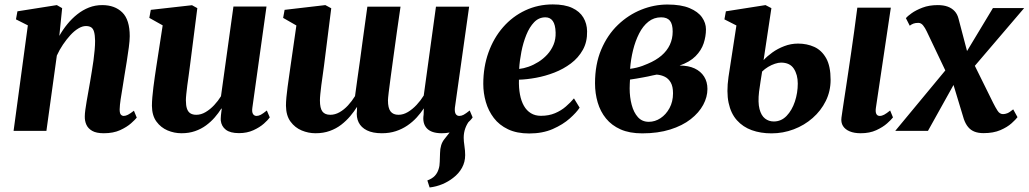

<svg xmlns="http://www.w3.org/2000/svg" viewBox="-20 -578 4544 848"><path d="M242 -419.5Q257.5 -447 277.5 -471.5Q297.5 -496 321.5 -515Q345.5 -534 373 -544.8Q400.5 -555.5 431.5 -555.5Q487 -555.5 520 -523.2Q553 -491 553 -418Q553 -399.5 549 -369.2Q545 -339 539.8 -306.2Q534.5 -273.5 530 -246.5Q526.5 -221 521.5 -193Q516.5 -165 512.8 -139.2Q509 -113.5 508.5 -95Q508.5 -77 514 -71.5Q519.5 -66 526.5 -66Q535 -66 545.2 -71.2Q555.5 -76.5 571.5 -89L584 -58.5Q577.5 -50 559 -33.5Q540.5 -17 510.5 -3.2Q480.5 10.5 438.5 10.5Q405.5 10.5 387.2 0Q369 -10.5 361.5 -27.2Q354 -44 354.5 -64Q354.5 -75 356.8 -92.5Q359 -110 362.8 -131.2Q366.5 -152.5 370.5 -174.8Q374.5 -197 378 -217.5Q381.5 -239 385.5 -262.8Q389.5 -286.5 392.8 -310.5Q396 -334.5 398 -356.8Q400 -379 400 -398Q399.5 -423 395.5 -437.2Q391.5 -451.5 382.8 -457.2Q374 -463 359.5 -463Q343.5 -463 325.8 -452.2Q308 -441.5 291 -423Q274 -404.5 258.2 -381.2Q242.5 -358 231 -332.5L185 0H40L103 -466L50.5 -492.5L57 -528L231 -555.5L254.5 -542Z M781.5 10.5Q749.5 10.5 720 -2Q690.5 -14.5 671 -41Q651.5 -67.5 651 -110.5Q651 -127.5 652.8 -148.5Q654.5 -169.5 657.5 -192.8Q660.5 -216 663.8 -239.5Q667 -263 670.5 -284.5L698.5 -466L639.5 -499L646 -534.5L828 -555L851.5 -542L819 -287.5Q816.5 -266 813.2 -243.8Q810 -221.5 807.2 -200.5Q804.5 -179.5 802.8 -162.5Q801 -145.5 801 -135Q801 -112 805.8 -98Q810.5 -84 820.8 -77.5Q831 -71 847 -71Q868 -71 888.2 -83Q908.5 -95 926 -113.8Q943.5 -132.5 956 -153L1011 -549H1157L1094.5 -101.5Q1092 -83 1097.5 -74.5Q1103 -66 1113 -66Q1122 -66 1132 -71.2Q1142 -76.5 1158.5 -90L1171.5 -59.5Q1164.5 -49 1145.8 -32.2Q1127 -15.5 1099 -2.8Q1071 10 1035.5 10Q997 10 977.5 -5Q958 -20 955 -46Q955 -49.5 955 -55.5Q955 -61.5 955.8 -68.5Q956.5 -75.5 957.5 -83.2Q958.5 -91 959.5 -98L957.5 -98.5Q945 -78.5 928.2 -59.2Q911.5 -40 889.8 -24Q868 -8 841.2 1.2Q814.5 10.5 781.5 10.5Z M1877.5 250 1867.5 219Q1889.5 210.5 1900.8 198.2Q1912 186 1917 169.5Q1922 155 1922.2 136.8Q1922.5 118.5 1923.5 98.5Q1924 60 1942.2 37.2Q1960.5 14.5 1975.5 -5L2056.5 -49Q2042 -31 2035 -11.2Q2028 8.5 2028 30.5Q2028 45 2031.2 66.2Q2034.5 87.5 2034.5 107Q2034.5 137.5 2020.5 163Q2006.5 188.5 1981.5 207.5Q1960 224.5 1933.5 235.5Q1907 246.5 1877.5 250ZM1411 -287.5Q1408.5 -267.5 1405.2 -245.2Q1402 -223 1399.2 -202Q1396.5 -181 1394.8 -163.2Q1393 -145.5 1393 -134.5Q1393 -100 1404 -85.5Q1415 -71 1439 -71Q1459.5 -71 1479.5 -82.2Q1499.5 -93.5 1517 -112.5Q1534.5 -131.5 1548 -153.5Q1553 -192 1559 -233.5Q1565 -275 1570.5 -314.5Q1575.5 -352.5 1581 -392.8Q1586.5 -433 1592 -472.5Q1597.5 -512 1602.5 -548.5H1749Q1741 -494.5 1733.2 -439.2Q1725.5 -384 1718.5 -332.8Q1711.5 -281.5 1705.8 -239.8Q1700 -198 1696.8 -170.5Q1693.5 -143 1693.5 -135Q1693.5 -100.5 1705 -85.8Q1716.5 -71 1740 -71Q1761 -71 1781.5 -83.2Q1802 -95.5 1820 -114.8Q1838 -134 1851.5 -156L1905.5 -548.5H2052L1989 -101.5Q1987.5 -82.5 1993 -74.2Q1998.5 -66 2008.5 -66Q2018 -66 2027.5 -71Q2037 -76 2054.5 -90L2067.5 -59.5Q2060.5 -48.5 2042.2 -32Q2024 -15.5 1996 -2.5Q1968 10.5 1931.5 10.5Q1885.5 10.5 1865.2 -11.2Q1845 -33 1851 -71.5L1852 -99.5Q1838.5 -79 1820.5 -59.2Q1802.5 -39.5 1779.5 -23.8Q1756.5 -8 1728.5 1.2Q1700.5 10.5 1666.5 10.5Q1626.5 10.5 1600.8 -2.2Q1575 -15 1564 -37.5Q1553 -60 1556.5 -89.5L1557 -106Q1544 -85.5 1526.8 -65Q1509.5 -44.5 1487.2 -27.2Q1465 -10 1436.8 0.2Q1408.5 10.5 1373.5 10.5Q1342 10.5 1312.5 -1.8Q1283 -14 1263.2 -40.8Q1243.5 -67.5 1243 -111Q1243 -127.5 1245 -149Q1247 -170.5 1250.2 -194Q1253.5 -217.5 1256.8 -241Q1260 -264.5 1263 -285L1289 -465.5L1230.5 -499L1237 -534.5L1417 -555.5L1443 -541.5Z M2540 -102.5Q2526.5 -81.5 2496.5 -54.8Q2466.5 -28 2421.5 -8.2Q2376.5 11.5 2317.5 11.5Q2262.5 11.5 2223.8 -7Q2185 -25.5 2161 -57Q2137 -88.5 2125.8 -127.5Q2114.5 -166.5 2114.5 -207.5Q2114.5 -282.5 2137.5 -346.5Q2160.5 -410.5 2202 -458Q2243.5 -505.5 2299.8 -532Q2356 -558.5 2421.5 -558.5Q2474 -558.5 2507.2 -543Q2540.5 -527.5 2556.5 -500.5Q2572.5 -473.5 2573 -440Q2574 -393 2554.2 -357.8Q2534.5 -322.5 2501.5 -297.8Q2468.5 -273 2428.5 -257.5Q2388.5 -242 2347.5 -234.5Q2306.5 -227 2272 -226Q2271 -190 2276.5 -160.8Q2282 -131.5 2294 -110.5Q2306 -89.5 2324.8 -78Q2343.5 -66.5 2369 -66.5Q2404 -66.5 2431.2 -78Q2458.5 -89.5 2479.2 -107.5Q2500 -125.5 2515 -143.5ZM2389 -501.5Q2360 -501.5 2339.2 -480Q2318.5 -458.5 2304.5 -423.8Q2290.5 -389 2282.8 -349.5Q2275 -310 2273 -273.5Q2292 -275.5 2314.2 -283.2Q2336.5 -291 2358 -304.5Q2379.5 -318 2397 -337Q2414.5 -356 2424.8 -380.5Q2435 -405 2434 -434.5Q2433 -469 2421.5 -485.2Q2410 -501.5 2389 -501.5Z M2816.5 11Q2760.5 11 2721 -6.5Q2681.5 -24 2656.5 -54.8Q2631.5 -85.5 2619.8 -125.5Q2608 -165.5 2608 -210Q2608 -294.5 2635.5 -359.2Q2663 -424 2709.2 -468.2Q2755.5 -512.5 2812.2 -535.2Q2869 -558 2928 -558Q2988 -558 3025.5 -542.2Q3063 -526.5 3080.5 -501.5Q3098 -476.5 3098 -448.5Q3098 -417.5 3087.8 -386.5Q3077.5 -355.5 3052 -329.8Q3026.5 -304 2981.5 -288.5Q3020.5 -288.5 3047.8 -275.8Q3075 -263 3089.8 -239.8Q3104.5 -216.5 3104.5 -185Q3104.5 -149.5 3085.8 -114.8Q3067 -80 3030.5 -51.5Q2994 -23 2940 -6Q2886 11 2816.5 11ZM2845.5 -40Q2873 -40 2897.2 -56Q2921.5 -72 2937 -100.5Q2952.5 -129 2952.5 -166Q2952.5 -196 2942.5 -213.5Q2932.5 -231 2916.2 -239Q2900 -247 2880.5 -248.5Q2872 -247 2862 -244.8Q2852 -242.5 2841.5 -240.2Q2831 -238 2819.5 -236Q2805.5 -233.5 2791.5 -231Q2777.5 -228.5 2762.5 -226.5Q2762 -217.5 2761.5 -207.5Q2761 -197.5 2761 -187.5Q2761 -148.5 2770 -114.8Q2779 -81 2797.5 -60.5Q2816 -40 2845.5 -40ZM2763 -274Q2778 -276 2791.5 -279.2Q2805 -282.5 2817.5 -287Q2830 -291.5 2841 -296.5Q2877 -311.5 2901.5 -332.5Q2926 -353.5 2938.5 -380.2Q2951 -407 2951 -438.5Q2951 -471.5 2938.8 -486.5Q2926.5 -501.5 2900 -501.5Q2868 -501.5 2843.8 -482.2Q2819.5 -463 2802.8 -430Q2786 -397 2776 -356.5Q2766 -316 2763 -274Z M3781.5 10.5Q3753 10.5 3733 2.2Q3713 -6 3703.2 -21.5Q3693.5 -37 3696.5 -59Q3698.5 -72 3701.2 -91.5Q3704 -111 3708 -136.8Q3712 -162.5 3716.8 -194.2Q3721.5 -226 3727.2 -263.8Q3733 -301.5 3739.2 -345.2Q3745.5 -389 3752.5 -438.8Q3759.5 -488.5 3766.5 -544H3914.5L3848.5 -101.5Q3846 -83.5 3850.5 -74.8Q3855 -66 3865.5 -66Q3875 -66 3885.2 -71.5Q3895.5 -77 3911.5 -90L3924 -59.5Q3916.5 -49.5 3898 -33Q3879.5 -16.5 3850.2 -3Q3821 10.5 3781.5 10.5ZM3387.5 11Q3339.5 11 3300.5 -3Q3261.5 -17 3234.8 -46.8Q3208 -76.5 3198 -123.8Q3188 -171 3197.5 -238L3232.5 -465.5L3179.5 -492.5L3186 -528L3361 -555.5L3387 -542L3352.5 -312.5Q3368 -329.5 3391.2 -346.2Q3414.5 -363 3443.8 -374.2Q3473 -385.5 3505 -385.5Q3544 -385.5 3576.5 -370.8Q3609 -356 3628.8 -321Q3648.5 -286 3648.5 -225.5Q3648.5 -175 3627.2 -132Q3606 -89 3569.2 -56.8Q3532.5 -24.5 3485.5 -6.8Q3438.5 11 3387.5 11ZM3397.5 -41.5Q3430.5 -41.5 3454.2 -66.2Q3478 -91 3490.8 -129.5Q3503.5 -168 3503.5 -209Q3503.5 -248 3486 -274.8Q3468.5 -301.5 3429.5 -301.5Q3418 -301.5 3402.8 -296.5Q3387.5 -291.5 3372.5 -282.5Q3357.5 -273.5 3346 -262Q3342.5 -241 3339.2 -219Q3336 -197 3332.5 -173Q3327 -125.5 3334.5 -96.5Q3342 -67.5 3358.8 -54.5Q3375.5 -41.5 3397.5 -41.5Z M4324 10Q4301 10 4284.2 3.5Q4267.5 -3 4256 -16.8Q4244.5 -30.5 4237 -52L4174 -260L4218 -250.5L4078.5 0H3934L4190 -309L4177.5 -220L4073 -439.5Q4066 -454.5 4057 -465.8Q4048 -477 4036 -477Q4023.5 -477 4015 -474Q4006.5 -471 3998 -464.5L3981 -498Q3987.5 -506 4006.2 -519.5Q4025 -533 4054.2 -544.2Q4083.5 -555.5 4122 -555.5Q4147 -555.5 4165.5 -548.8Q4184 -542 4196.2 -528.8Q4208.5 -515.5 4213.5 -495.5L4265 -299.5L4223 -306L4365.5 -542.5H4503.5L4249 -244.5L4262.5 -334L4366.5 -123.5Q4376.5 -103.5 4386 -88.8Q4395.5 -74 4410 -74Q4419 -74 4428.8 -77.8Q4438.5 -81.5 4455 -95L4474 -60.5Q4466.5 -50.5 4447.8 -33.5Q4429 -16.5 4398.2 -3.2Q4367.5 10 4324 10Z"/></svg>

Font: Merriweather 48pt ExtraBold
Style: Italic
Weight: 800
Italic angle: -7.8°
Version: Version 2.101